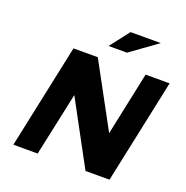

<svg xmlns="http://www.w3.org/2000/svg" viewBox="-151 -1019 1121 1158"><g transform="rotate(20 409.0 -440.0)"><path d="M201 -670 59 0H215L302 -407L522 0H676L818 -670H664L578 -263L357 -670ZM395 -756H513L685 -880H491Z"/></g></svg>

Font: LT Wave Text Black Italic
Style: Regular
Weight: 900
Designer: Daniel Lyons
Version: Version 2.5 (Glyphs App)